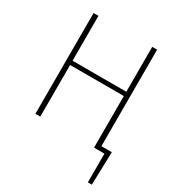

<svg xmlns="http://www.w3.org/2000/svg" viewBox="-199 -781 998 1089"><g transform="rotate(30 300.0 -236.0)"><path d="M92 0V-660H124V-366H476V-660H508V0H476V-338H124V0ZM544 188V0H498V-28H576V-12L570 188Z"/></g></svg>

Font: Source Code Pro ExtraLight
Style: Regular
Weight: 200
Monospace: yes
Designer: Paul D. Hunt, Teo Tuominen
Foundry: Adobe
Version: Version 1.026;hotconv 1.1.0;makeotfexe 2.6.0